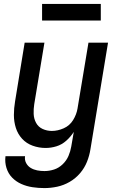

<svg xmlns="http://www.w3.org/2000/svg" viewBox="-20 -748 616 981"><path d="M207 213Q239 213 272 206Q305 199 335.5 181.5Q366 164 389 137Q412 110 424.5 78.5Q437 47 442 15L532 -530H432L376 -193Q371 -163 353.5 -134.5Q336 -106 305.5 -92.5Q275 -79 245 -79Q220 -79 198 -89Q176 -99 164.5 -120Q153 -141 152 -166Q151 -191 155 -216L207 -530H106L57 -230Q51 -195 51 -160.5Q51 -126 61 -94.5Q71 -63 93 -39Q115 -15 147 -3.5Q179 8 213 8Q241 8 268.5 -0.5Q296 -9 318.5 -29Q341 -49 357 -74L344 1Q340 25 330 48.5Q320 72 300.5 91Q281 110 256.5 118Q232 126 207 126Q188 126 170 122.5Q152 119 137 110Q122 101 113.5 85Q105 69 108 50H8Q4 81 13 110Q22 139 42 159.5Q62 180 89 192Q116 204 146 208.5Q176 213 207 213ZM195 -643H495V-728H195Z"/></svg>

Font: Iosevka Sparkle Medium
Style: Italic
Weight: 500
Italic angle: -9°
Designer: Belleve Invis
Foundry: Belleve Invis
Version: Version 4.5.0; ttfautohint (v1.8.3)